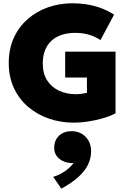

<svg xmlns="http://www.w3.org/2000/svg" viewBox="-20 -735 793 1174"><path d="M430.5 15Q350.5 15 279 -9.8Q207.5 -34.5 152.2 -81.5Q97 -128.5 65.2 -196.2Q33.5 -264 33.5 -350Q33.5 -435 64 -502.5Q94.5 -570 148.5 -617.5Q202.5 -665 273 -690Q343.5 -715 423.5 -715Q460 -715 501.5 -709.5Q543 -704 587.8 -689Q632.5 -674 677.5 -645.5L594.5 -490Q560 -512.5 522.2 -523.2Q484.5 -534 439.5 -534Q392.5 -534 355.5 -521.2Q318.5 -508.5 293.2 -484.5Q268 -460.5 254.8 -426Q241.5 -391.5 241.5 -348Q241.5 -284 269.2 -242Q297 -200 343 -179.5Q389 -159 443.5 -159Q459.5 -159 477 -161.2Q494.5 -163.5 511.5 -167V-261H378.5V-419H686.5V-42Q652.5 -24.5 608 -11.5Q563.5 1.5 517 8.2Q470.5 15 430.5 15ZM355 418.5 305.5 346.5Q345.5 334.5 378 311.2Q410.5 288 430 262Q398.5 263.5 371.5 252.8Q344.5 242 328 220.8Q311.5 199.5 311.5 170Q311.5 122.5 341 94.8Q370.5 67 417.5 67Q469.5 67 503.2 101.5Q537 136 537 190Q537 233.5 517.5 273Q498 312.5 457.8 348.5Q417.5 384.5 355 418.5Z"/></svg>

Font: Geologica Black
Style: Regular
Weight: 900
Designer: Sindre Bremnes, Frode Helland
Foundry: Monokrom Skriftforlag AS
Version: Version 1.010;gftools[0.9.28]